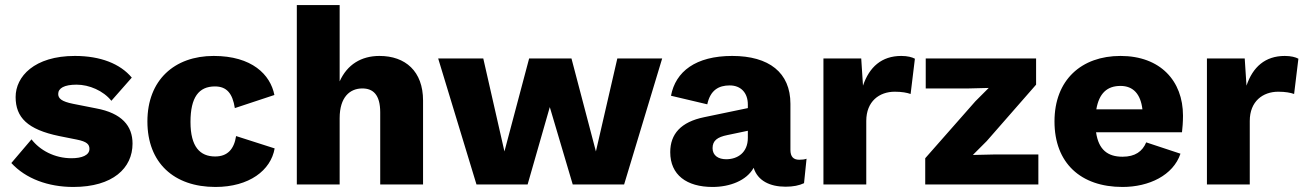

<svg xmlns="http://www.w3.org/2000/svg" viewBox="-20 -732 5179 762"><path d="M271 10C428 10 506 -65 506 -162C506 -232 464 -283 361 -302L270 -320C225 -329 211 -341 211 -359C211 -382 235 -396 284 -396C334 -396 390 -372 422 -332L503 -424C457 -479 379 -510 277 -510C116 -510 42 -428 42 -347C42 -266 89 -218 215 -192L285 -178C325 -170 335 -159 335 -141C335 -116 305 -104 264 -104C196 -104 138 -136 105 -179L25 -85C82 -23 171 10 271 10Z M828 -510C672 -510 565 -414 565 -250C565 -86 670 10 835 10C969 10 1055 -56 1070 -143L917 -192C909 -140 883 -111 834 -111C774 -111 736 -149 736 -248C736 -346 769 -389 833 -389C880 -389 903 -361 912 -303L1069 -355C1053 -436 980 -510 828 -510Z M1158 0H1328V-263C1328 -347 1369 -381 1418 -381C1460 -381 1489 -357 1489 -286V0H1659V-333C1659 -449 1589 -510 1486 -510C1414 -510 1358 -476 1328 -409V-712H1158Z M2430 -500 2345 -131 2248 -500H2080L1982 -131L1898 -500H1719L1871 0H2074L2162 -307L2253 0H2457L2608 -500Z M2948 -317V-303L2775 -267C2682 -248 2640 -200 2640 -128C2640 -38 2705 10 2808 10C2876 10 2943 -15 2971 -66C2987 -15 3035 9 3098 9C3128 9 3152 4 3171 -5L3181 -102C3173 -99 3163 -98 3152 -98C3129 -98 3117 -110 3117 -137V-320C3117 -444 3032 -510 2886 -510C2741 -510 2661 -448 2643 -352L2787 -318C2799 -374 2832 -393 2876 -393C2920 -393 2948 -364 2948 -317ZM2808 -144C2808 -174 2827 -188 2867 -196L2948 -213V-185C2948 -126 2907 -100 2862 -100C2832 -100 2808 -114 2808 -144Z M3248 0H3418V-252C3418 -330 3470 -368 3531 -368C3560 -368 3580 -364 3594 -359L3611 -499C3600 -505 3582 -510 3557 -510C3479 -510 3430 -466 3405 -392L3398 -500H3248Z M3652 0H4101V-119H3929L3841 -117L3896 -172L4092 -396V-500H3654V-381H3825L3904 -383L3851 -330L3652 -104Z M4435 10C4540 10 4636 -36 4665 -122L4529 -167C4514 -131 4485 -110 4435 -110C4377 -110 4340 -137 4330 -207H4671C4673 -223 4675 -248 4675 -273C4675 -411 4585 -510 4427 -510C4272 -510 4165 -415 4165 -250C4165 -85 4269 10 4435 10ZM4427 -391C4478 -391 4507 -358 4514 -298H4331C4342 -362 4374 -391 4427 -391Z M4770 0H4940V-252C4940 -330 4992 -368 5053 -368C5082 -368 5102 -364 5116 -359L5133 -499C5122 -505 5104 -510 5079 -510C5001 -510 4952 -466 4927 -392L4920 -500H4770Z"/></svg>

Font: Work Sans
Style: Bold
Weight: 700
Designer: Wei Huang
Foundry: Wei Huang
Version: Version 2.012